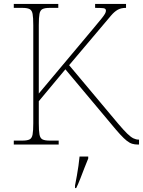

<svg xmlns="http://www.w3.org/2000/svg" viewBox="-20 -734 726 975"><path d="M50 0V-20H93Q118 -20 130 -26Q142 -32 145.5 -51Q149 -70 149 -108V-606Q149 -645 145.5 -663.5Q142 -682 130 -688Q118 -694 93 -694H50V-714H276V-694H233Q208 -694 196 -688Q184 -682 180.5 -663.5Q177 -645 177 -606V-259L457 -593Q482 -623 495 -639Q508 -655 513 -664Q518 -673 518 -680Q518 -691 504.5 -692.5Q491 -694 463 -694V-714H620V-694Q594 -694 577 -684Q560 -674 543.5 -654.5Q527 -635 500 -603L331 -403L580 -106Q608 -73 626 -55.5Q644 -38 657.5 -31.5Q671 -25 684 -25H686V0H680Q664 0 651 -4Q638 -8 624 -19Q610 -30 591 -50.5Q572 -71 545 -104L312 -382L177 -220V-108Q177 -70 180.5 -51Q184 -32 196 -26Q208 -20 233 -20H278V0ZM361 208Q366 183 370.5 157.5Q375 132 378.5 107.5Q382 83 384 61H428V71Q419 92 408.5 119.5Q398 147 387.5 174Q377 201 367 221H361Z"/></svg>

Font: Noto Serif Hebrew Thin
Style: Regular
Weight: 250
Version: Version 2.003